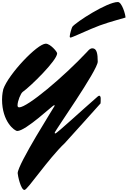

<svg xmlns="http://www.w3.org/2000/svg" viewBox="-20 -1281 1247 1877"><path d="M869.1 -997.6C989.7 -1049.8 1079.1 -1072.3 1207 -1109.4C1207 -1139.6 1171.4 -1261.2 1132.3 -1261.2C1026.9 -1261.2 724.6 -1065.9 687.5 -1019.5C682.1 -1012.7 661.6 -946.3 661.6 -924.3C661.6 -916.5 666 -913.6 671.9 -913.6C678.7 -913.6 792.5 -964.4 869.1 -997.6ZM219.2 576.2C249 576.2 448.7 274.4 614.3 117.2C625 107.4 962.9 -270 962.9 -270C964.4 -275.4 964.4 -304.7 964.4 -320.8C964.4 -332.5 959 -345.2 951.2 -345.2C941.9 -345.2 932.1 -334.5 926.8 -330.1C789.6 -211.4 536.1 23.4 521.5 23.4C517.1 23.4 514.6 23.4 514.6 17.1C514.6 0 935.5 -594.7 935.5 -678.2C935.5 -756.8 925.8 -808.6 883.3 -808.6C858.9 -808.6 845.7 -789.6 831.1 -773.9C600.1 -527.8 247.6 -231.4 167.5 -231.4C155.8 -231.4 151.4 -240.2 151.4 -250C151.4 -293.9 183.1 -369.1 201.7 -382.3C277.8 -435.5 538.6 -690.9 538.6 -759.3C538.6 -776.4 470.7 -854 427.7 -854C344.7 -854 62 -554.7 12.2 -409.2C9.8 -401.4 0 -355.5 0 -308.6C0 -89.8 123.5 -0.5 148.9 -0.5C231.9 -0.5 497.1 -252.9 508.8 -252.9C511.2 -252.9 514.6 -250 514.6 -247.1C514.6 -243.2 152.8 325.2 152.8 412.1C152.8 431.2 183.1 576.2 219.2 576.2Z"/></svg>

Font: Bodega Script
Style: Medium
Weight: 500
Italic angle: 39.7°
Version: Version 001.000